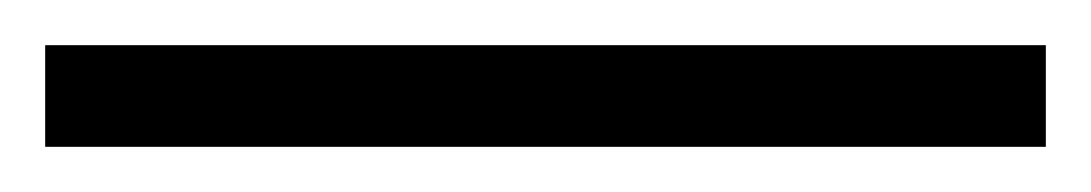

<svg xmlns="http://www.w3.org/2000/svg" viewBox="-24 -825 483 85"><path d="M439 -760V-805H-4V-760Z"/></svg>

Font: Noto Sans Display SemiCondensed Light
Style: Regular
Weight: 300
Width: 4
Designer: Monotype Design Team
Foundry: Monotype Imaging Inc.
Version: Version 1.900